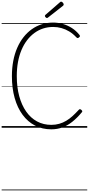

<svg xmlns="http://www.w3.org/2000/svg" viewBox="-20 -1545 1075 2322"><path d="M600 19Q491 19 403.5 -26.5Q316 -72 253.5 -156.5Q191 -241 157.5 -359.5Q124 -478 124 -624Q124 -723 140.5 -809Q157 -895 188.5 -967Q220 -1039 264.5 -1095.5Q309 -1152 364.5 -1191.5Q420 -1231 485 -1251.5Q550 -1272 623 -1272Q682 -1272 740 -1255.5Q798 -1239 849.5 -1206Q901 -1173 940 -1124Q948 -1114 947 -1107.5Q946 -1101 936 -1093Q926 -1084 919 -1084.5Q912 -1085 903 -1094Q863 -1137 817.5 -1164.5Q772 -1192 723 -1205.5Q674 -1219 623 -1219Q559 -1219 502 -1200.5Q445 -1182 396 -1146Q347 -1110 307.5 -1058.5Q268 -1007 240 -940.5Q212 -874 197.5 -795Q183 -716 183 -624Q183 -490 212.5 -382Q242 -274 296.5 -196Q351 -118 428 -76.5Q505 -35 600 -35Q652 -35 697 -48Q742 -61 782 -85Q822 -109 858 -142Q894 -175 930 -214Q938 -224 946 -224.5Q954 -225 964 -216Q974 -207 975 -200.5Q976 -194 968 -185Q911 -117 853.5 -71.5Q796 -26 734 -3.5Q672 19 600 19ZM549 -1327Q540 -1327 531.5 -1336Q523 -1345 523 -1352Q523 -1354 524 -1357.5Q525 -1361 529 -1365L703 -1516Q707 -1519 710 -1522Q713 -1525 718 -1525Q725 -1525 732.5 -1519.5Q740 -1514 745 -1506Q750 -1498 750 -1491Q750 -1487 749 -1484Q748 -1481 743 -1476L562 -1334Q558 -1332 555 -1329.5Q552 -1327 549 -1327ZM0 747H1035V757H0ZM0 -20H1035V0H0ZM0 -505H1035V-500H0ZM0 -1267H1035V-1257H0Z"/></svg>

Font: Playwrite VN Guides
Style: Regular
Weight: 400
Designer: Veronika Burian, José Scaglione
Foundry: TypeTogether
Version: Version 1.003